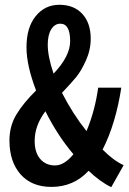

<svg xmlns="http://www.w3.org/2000/svg" viewBox="-20 -770 540 803"><path d="M210 -78.1Q249 -78.1 287.1 -125Q220.7 -203.1 169.9 -304.7Q125 -245.1 125 -180.7Q125 -131.8 148.4 -105Q171.9 -78.1 210 -78.1ZM232.4 -670.9Q209 -670.9 194.3 -647.5Q179.7 -624 179.7 -583Q179.7 -533.2 204.1 -461.9Q273.4 -535.2 273.4 -597.7Q273.4 -670.9 232.4 -670.9ZM497.1 -79.1 445.3 12.7Q398.4 -9.8 350.6 -55.7Q288.1 11.7 195.3 11.7Q112.3 11.7 65.9 -41Q19.5 -93.8 19.5 -182.6Q19.5 -243.2 48.8 -291.5Q78.1 -339.8 130.9 -391.6Q90.8 -496.1 90.8 -572.3Q90.8 -655.3 129.4 -702.6Q168 -750 228.5 -750Q289.1 -750 324.2 -711.9Q359.4 -673.8 359.4 -608.4Q359.4 -561.5 339.4 -517.1Q319.3 -472.7 298.8 -447.8Q278.3 -422.9 239.3 -381.8Q284.2 -293.9 341.8 -221.7Q377 -305.7 390.6 -403.3H487.3Q463.9 -252 409.2 -144.5Q453.1 -99.6 497.1 -79.1Z"/></svg>

Font: GenEi Gothic M SemiBold
Style: Regular
Weight: 500
Designer: o_tamon (Modified); [Source Han Sans]
Ryoko NISHIZUKA  (kana & ideographs); Paul D. Hunt (Latin, Greek & Cyrillic); Wenl
Version: Version 1.1a;Original Version 1.004